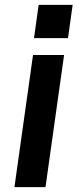

<svg xmlns="http://www.w3.org/2000/svg" viewBox="-20 -765 321 785"><path d="M242 -540 166 0H39L115 -540ZM277 -745 258 -609H119L138 -745Z"/></svg>

Font: Pathway Extreme 8pt Thin 12pt SemiBold
Style: Italic
Weight: 600
Italic angle: -8°
Version: Version 1.001;gftools[0.9.26]